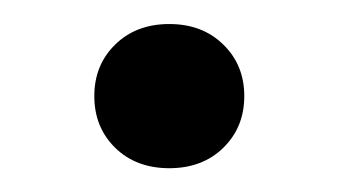

<svg xmlns="http://www.w3.org/2000/svg" viewBox="-20 -128 280 159"><path d="M120.2 11.3Q92.7 11.3 75.4 -5.6Q58.1 -22.6 58.1 -48.4Q58.1 -74.2 75.4 -91.1Q92.7 -108.1 120.2 -108.1Q147.6 -108.1 164.9 -91.1Q182.3 -74.2 182.3 -48.4Q182.3 -22.6 164.9 -5.6Q147.6 11.3 120.2 11.3Z"/></svg>

Font: Playfair 5pt SemiExpanded Light
Style: Regular
Weight: 400
Version: Version 2.203